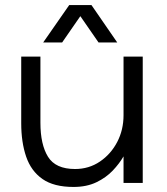

<svg xmlns="http://www.w3.org/2000/svg" viewBox="-20 -724 662 760"><path d="M140 -500V-238Q140 -152 170 -103.5Q200 -55 277 -55Q332 -55 375.5 -84.5Q419 -114 444 -162Q469 -210 469 -268V-500H545V0H469V-105Q453 -77 426.5 -49Q400 -21 361.5 -2.5Q323 16 271 16Q193 16 148 -15.5Q103 -47 83.5 -104Q64 -161 64 -236V-500ZM342 -704 444 -556H370L298 -660L226 -556H151L254 -704Z"/></svg>

Font: Nata Sans
Style: Regular
Weight: 400
Designer: Daniel Uzquiano Cruz
Version: Version 1.001